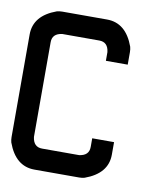

<svg xmlns="http://www.w3.org/2000/svg" viewBox="-69 -617 555 672"><g transform="rotate(10 208.5 -281.0)"><path d="M98.6 -561.5H257.8Q325.2 -561.5 354 -481.9Q356.4 -473.1 356.4 -462.9V-418.5H278.8V-449.2Q274.9 -484.4 243.7 -484.4H112.3Q77.1 -480 77.1 -449.2V-112.3Q81.5 -77.1 112.3 -77.1H243.7Q278.8 -81.5 278.8 -112.3V-143.1H356.4V-98.6Q356.4 -31.2 276.4 -2.4Q267.6 0 257.8 0H98.6Q31.2 0 2.4 -79.6Q0 -88.9 0 -98.6V-462.9Q0 -530.3 79.6 -559.1Q88.9 -561.5 98.6 -561.5Z"/></g></svg>

Font: Kadhim
Style: Regular
Weight: 400
Designer: Developer/ Husham Jawad
Version: Version 1.00;December 29, 2020;FontCreator 13.0.0.2683 32-bi